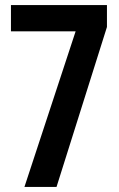

<svg xmlns="http://www.w3.org/2000/svg" viewBox="-20 -734 469 754"><path d="M277 -611 76 0H202L400 -628V-714H23V-611Z"/></svg>

Font: Noto Sans Gurmukhi UI ExtraCondensed SemiBold
Style: Regular
Weight: 600
Width: 2
Designer: Jelle Bosma - Monotype Design Team
Foundry: Monotype Imaging Inc.
Version: Version 2.004